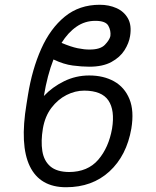

<svg xmlns="http://www.w3.org/2000/svg" viewBox="-20 -780 657 810"><path d="M356.5 -461.6Q416.9 -461.6 461.3 -436.8Q505.7 -411.9 526.1 -362.2Q546.5 -312.5 534.1 -237.6Q514.2 -123.2 441.6 -56.6Q369 9.9 258.9 9.9Q148.8 9.9 105.8 -78.7Q62.9 -167.3 92 -342L98 -379.3Q115.4 -487.6 153.8 -573.7Q192.1 -659.8 253.4 -709.9Q314.6 -759.9 400.9 -759.9Q439.3 -759.9 471.1 -745.9Q502.8 -731.9 519.5 -702.8Q536.2 -673.7 528.8 -627.8Q524.1 -598 505.3 -568.2Q486.5 -538.4 450.1 -518.5Q413.7 -498.6 356.9 -498.6Q324.9 -498.6 286.9 -503.6Q248.9 -508.5 205.6 -529.1Q179.7 -463.1 165.1 -375Q200.3 -412.6 250 -437.1Q299.7 -461.6 356.5 -461.6ZM335.2 -397.7Q297.2 -397.7 260.5 -379.1Q223.7 -360.4 196.7 -324.8Q169.7 -289.1 160.9 -237.6Q152 -184.3 158.6 -142.9Q165.1 -101.6 192.3 -78.1Q219.5 -54.7 271.7 -54.3Q350.1 -54.7 394.4 -106Q438.6 -157.3 452.8 -237.6Q465.2 -315 437.3 -356.2Q409.4 -397.4 335.2 -397.7ZM239.7 -599.1Q279.1 -582.4 307.7 -576.5Q336.3 -570.7 357.6 -571Q403.1 -570.7 422.6 -591.1Q442.1 -611.5 445.7 -627.8Q448.5 -650.6 437.1 -671.3Q425.8 -692.1 382.1 -692.1Q338.1 -692.1 302.6 -667.4Q267 -642.8 239.7 -599.1Z"/></svg>

Font: Inter Light  BETA
Style: Italic
Weight: 300
Italic angle: 9.39999°
Designer: Rasmus Andersson
Foundry: rsms
Version: Version 3.011;git-f93a4a705